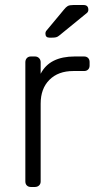

<svg xmlns="http://www.w3.org/2000/svg" viewBox="-20 -745 388 765"><path d="M103 0Q93 0 87 -6Q81 -12 81 -22V-497Q81 -507 87 -513.5Q93 -520 103 -520H119Q129 -520 135.5 -513.5Q142 -507 142 -497V-451Q160 -486 194 -503Q228 -520 278 -520H315Q325 -520 331 -514Q337 -508 337 -498V-484Q337 -474 331 -468Q325 -462 315 -462H272Q212 -462 177 -427Q142 -392 142 -332V-22Q142 -12 135.5 -6Q129 0 119 0ZM177 -595Q161 -595 161 -611Q161 -619 166 -624L235 -707Q243 -717 250 -721Q257 -725 272 -725H313Q332 -725 332 -706Q332 -699 327 -694L218 -605Q210 -598 203.5 -596.5Q197 -595 187 -595Z"/></svg>

Font: Rubik Light Light
Style: Regular
Weight: 300
Version: Version 2.101